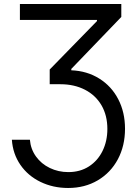

<svg xmlns="http://www.w3.org/2000/svg" viewBox="-20 -727 689 956"><path d="M320.3 129.9Q378.9 129.9 422.9 101.6Q466.8 73.2 490.7 24.4Q514.6 -24.4 514.6 -85Q514.6 -152.3 485.4 -202.6Q456.1 -252.9 402.8 -280.3Q349.6 -307.6 281.2 -307.6H227.5V-380.9L462.9 -622.1V-627.9H79.1V-707H584V-642.6L335 -383.8V-377Q413.1 -374 474.1 -335.9Q535.2 -297.9 568.8 -232.9Q602.5 -168 602.5 -85.9Q602.5 -1 566.9 65.9Q531.2 132.8 466.8 170.9Q402.3 209 319.3 209Q244.1 209 181.6 178.7Q119.1 148.4 81.5 93.8Q43.9 39.1 39.1 -31.2H128.9Q132.8 15.6 159.2 52.2Q185.5 88.9 228 109.4Q270.5 129.9 320.3 129.9Z"/></svg>

Font: Pretendard JP Variable
Style: Regular
Weight: 400
Designer: Base glyphs from Inter by Rasmus Andersson; Hangul glyphs from Noto Sans CJK(Source Han Sans) by Jang Soo-young and Kang
Foundry: Kil Hyung-jin
Version: Version 1.307;Glyphs 3.2 (3192)